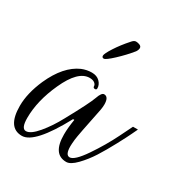

<svg xmlns="http://www.w3.org/2000/svg" viewBox="-171 -626 694 728"><g transform="rotate(30 175.5 -262.0)"><path d="M237.6 -493.6Q213.6 -464 183.6 -436Q153.6 -408 145.2 -408Q136.8 -408 136.8 -416.8Q136.8 -425.6 155.6 -454.8Q174.4 -484 200.8 -513.6Q210.4 -525.6 219.2 -525.6Q228 -525.6 236 -522Q244 -518.4 244 -510.8Q244 -503.2 237.6 -493.6ZM22.4 0.8Q-40.8 0.8 -40.8 -94.4Q-40.8 -149.6 -12 -215.2Q28 -304 89.6 -331.2Q111.2 -340 133.2 -340Q155.2 -340 168 -327.2Q180.8 -314.4 180.8 -298.4Q180.8 -291.2 173.2 -291.6Q165.6 -292 165.6 -299.2Q165.6 -306.4 158 -312.4Q150.4 -318.4 136 -318.4Q85.6 -318.4 44.8 -228Q6.4 -144 6.4 -68.8Q6.4 -22.4 26.8 -22.4Q47.2 -22.4 76.4 -57.2Q105.6 -92 130.4 -138.4Q184 -236 193.6 -264Q203.2 -292 214.4 -292Q234.4 -292 234.4 -258.4Q234.4 -248 232 -234.4Q205.6 -106.4 203.6 -86.4Q201.6 -66.4 201.6 -57.6Q201.6 -19.2 220 -19.2Q240.8 -19.2 278.4 -74.4Q316 -129.6 343.2 -184.8L370.4 -240H392Q387.2 -230.4 379.6 -214Q372 -197.6 349.6 -155.6Q327.2 -113.6 306.8 -81.6Q286.4 -49.6 261.2 -23.6Q236 2.4 217.6 2.4Q158.4 2.4 158.4 -84Q158.4 -112.8 164.8 -151.2H159.2Q77.6 0.8 22.4 0.8Z"/></g></svg>

Font: Rouge Script
Style: Regular
Weight: 400
Designer: Sabrina Mariela Lopez
Foundry: Typesenses
Version: Version 1.003